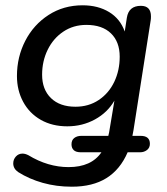

<svg xmlns="http://www.w3.org/2000/svg" viewBox="-20 -516 631 725"><path d="M49 134Q30 121 30 101Q30 86 40 75Q50 64 65 64Q75 64 87 70Q161 115 239 115Q325 115 363 59H285Q267 59 258.5 51Q250 43 250 29Q250 13 260.5 5Q271 -3 287 -3H389L392 -16L412 -136Q386 -91 338.5 -65Q291 -39 234 -39Q177 -39 134 -63.5Q91 -88 67.5 -131.5Q44 -175 44 -229Q44 -301 75.5 -362Q107 -423 163.5 -459.5Q220 -496 292 -496Q350 -496 392 -470.5Q434 -445 451 -397L459 -449Q466 -494 512 -494Q550 -494 550 -454Q550 -444 549 -439L484 -24L480 -3H511Q546 -3 546 27Q546 42 535 50.5Q524 59 509 59H462Q434 124 382 156.5Q330 189 251 189Q193 189 141.5 174.5Q90 160 49 134ZM432 -302Q432 -358 399 -390Q366 -422 306 -422Q257 -422 219 -396.5Q181 -371 160 -328Q139 -285 139 -234Q139 -178 172.5 -145.5Q206 -113 265 -113Q315 -113 353 -138.5Q391 -164 411.5 -207Q432 -250 432 -302Z"/></svg>

Font: SN Pro
Style: Italic
Weight: 400
Italic angle: -9°
Designer: Tobias Whetton
Foundry: Supernotes
Version: Version 1.003